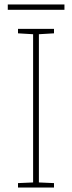

<svg xmlns="http://www.w3.org/2000/svg" viewBox="-20 -844 323 864"><path d="M223 0H61V-20L129 -23V-690L61 -694V-714H223V-694L155 -690V-23L223 -20ZM270 -824V-800H15V-824Z"/></svg>

Font: Noto Sans Sinhala UI Thin
Style: Regular
Weight: 100
Designer: Jelle Bosma - Monotype Design Team
Foundry: Monotype Imaging Inc.
Version: Version 2.006; ttfautohint (v1.8.4.7-5d5b)